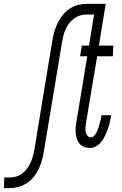

<svg xmlns="http://www.w3.org/2000/svg" viewBox="-108 -755 628 990"><path d="M-88 215 -86 160H-57Q-41 160 -24 155Q-7 150 7.5 139Q22 128 32 113.5Q42 99 49.5 83.5Q57 68 61.5 51.5Q66 35 69 18L162 -547Q166 -570 172.5 -592.5Q179 -615 189.5 -636.5Q200 -658 215 -677Q230 -696 250 -709.5Q270 -723 293 -729Q316 -735 338 -735H412L403 -680H337Q321 -680 304.5 -675Q288 -670 273 -659Q258 -648 247.5 -633.5Q237 -619 230 -603.5Q223 -588 219 -571.5Q215 -555 212 -538L118 27Q114 50 108 72.5Q102 95 91.5 116.5Q81 138 66 157Q51 176 30 189.5Q9 203 -13.5 209Q-36 215 -59 215ZM356 8Q340 8 326.5 3Q313 -2 303.5 -12.5Q294 -23 289 -37Q284 -51 282.5 -66Q281 -81 282 -96.5Q283 -112 286 -127L342 -465H305L314 -520H351L386 -735H437L402 -520H476L474 -465H393L335 -118Q333 -107 332.5 -95.5Q332 -84 334 -74Q336 -64 343 -55.5Q350 -47 361 -47Q371 -47 379 -56.5Q387 -66 391.5 -75.5Q396 -85 399 -95Q402 -105 405 -115Q408 -125 410.5 -135Q413 -145 415 -156V-161H465L464 -153Q461 -136 457 -119.5Q453 -103 447 -87Q441 -71 433.5 -55Q426 -39 415.5 -25Q405 -11 388.5 -1.5Q372 8 356 8Z"/></svg>

Font: Iosevka Term Curly Light
Style: Italic
Weight: 300
Italic angle: -9°
Designer: Belleve Invis
Foundry: Belleve Invis
Version: Version 32.3.0